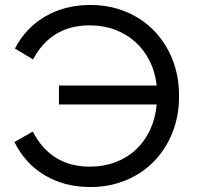

<svg xmlns="http://www.w3.org/2000/svg" viewBox="-20 -736 800 772"><path d="M217 -392H610Q604 -447 581.5 -491.5Q559 -536 524 -567.5Q489 -599 442.5 -616.5Q396 -634 340 -634Q262 -634 205 -599Q148 -564 113 -497L40 -541Q84 -625 163 -670.5Q242 -716 343 -716Q420 -716 485.5 -689Q551 -662 598.5 -613.5Q646 -565 673 -498Q700 -431 700 -350Q700 -269 673 -202Q646 -135 598.5 -86.5Q551 -38 485.5 -11Q420 16 343 16Q240 16 160.5 -31Q81 -78 38 -165L112 -207Q147 -138 204.5 -102Q262 -66 341 -66Q397 -66 444.5 -84Q492 -102 527 -135Q562 -168 583.5 -214Q605 -260 610 -316H217Z"/></svg>

Font: NT Somic
Style: Regular
Weight: 400
Designer: Ravid Balaliev — lead type designer, mastering
Michael Voronin — secret advisor, marketing
Ivan Kovalenko — best boy
Foundry: NT Type
Version: Version 0.7